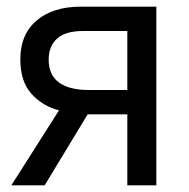

<svg xmlns="http://www.w3.org/2000/svg" viewBox="-20 -556 568 576"><path d="M14 0 157 -225Q107 -238 74 -275Q41 -312 41 -378Q41 -453 90 -494.5Q139 -536 222 -536H449V0H362V-213H243L114 0ZM246 -286H362V-463H230Q176 -463 151 -440Q126 -417 126 -377Q126 -331 157 -308.5Q188 -286 246 -286Z"/></svg>

Font: Noto Sans Display
Style: Regular
Weight: 400
Designer: Monotype Design team
Foundry: Monotype Imaging Inc.
Version: Version 1.000